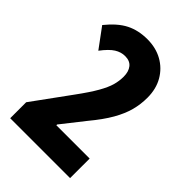

<svg xmlns="http://www.w3.org/2000/svg" viewBox="-214 -816 909 909"><g transform="rotate(45 240.5 -362.0)"><path d="M429 0H28V-107L164 -294Q208 -354 230.5 -393.5Q253 -433 261 -461.5Q269 -490 269 -519Q269 -553 253 -573Q237 -593 205 -593Q178 -593 153 -577.5Q128 -562 97 -521L24 -620Q70 -677 116.5 -700.5Q163 -724 223 -724Q280 -724 324 -699.5Q368 -675 393.5 -631Q419 -587 419 -528Q419 -484 408 -442.5Q397 -401 370.5 -354.5Q344 -308 295 -249L206 -136V-131H429Z"/></g></svg>

Font: Noto Sans ExtraCondensed ExtraBold
Style: Regular
Weight: 800
Width: 2
Designer: Monotype Design Team
Foundry: Monotype Imaging Inc.
Version: Version 2.013; ttfautohint (v1.8.4.7-5d5b)